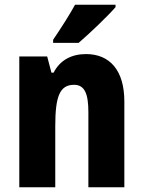

<svg xmlns="http://www.w3.org/2000/svg" viewBox="-20 -786 601 806"><path d="M465 -756V-766H295C271 -722 236 -668 203 -619V-606H310C359 -648 434 -720 465 -756ZM341 -559C281 -559 232 -534 205 -481H196L178 -549H61V0H212V-256C212 -380 230 -430 291 -430C336 -430 351 -391 351 -315V0H502V-360C502 -492 440 -559 341 -559Z"/></svg>

Font: Noto Sans Malayalam Condensed ExtraBold
Style: Regular
Weight: 800
Width: 3
Designer: Jelle Bosma - Monotype Design Team
Foundry: Monotype Imaging Inc.
Version: Version 2.104